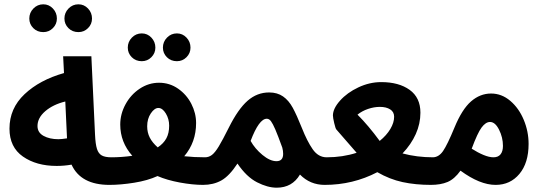

<svg xmlns="http://www.w3.org/2000/svg" viewBox="-20 -853 2519 891"><path d="M559 -61Q559 -31 540 -13Q521 5 488 5Q355 5 312 -89Q278 -83 243 -83Q149 -83 86.5 -126.5Q24 -170 24 -256Q24 -350 94 -416Q164 -482 277 -514L273 -592H404L421 -228Q423 -184 430 -162Q437 -140 452.5 -131.5Q468 -123 497 -123Q527 -123 543 -105.5Q559 -88 559 -61ZM251 -207Q265 -207 291 -211L283 -382Q226 -368 190 -337Q154 -306 154 -268Q154 -238 182 -222.5Q210 -207 251 -207ZM116 -767Q116 -794 135 -813.5Q154 -833 181 -833Q207 -833 225.5 -813.5Q244 -794 244 -767Q244 -741 225.5 -722.5Q207 -704 181 -704Q153 -704 134.5 -722.5Q116 -741 116 -767ZM279 -767Q279 -794 298 -813.5Q317 -833 344 -833Q370 -833 388.5 -813.5Q407 -794 407 -767Q407 -741 388.5 -722.5Q370 -704 344 -704Q316 -704 297.5 -722.5Q279 -741 279 -767Z M994 -61Q994 -32 975.5 -13.5Q957 5 923 5Q874 5 814.5 -6Q755 -17 711 -36Q665 -15 602.5 -5Q540 5 487 5L496 -123Q545 -123 594 -130Q538 -193 538 -275Q538 -324 562.5 -369Q587 -414 628.5 -441.5Q670 -469 718 -469Q767 -469 806.5 -441.5Q846 -414 868 -371Q890 -328 890 -282Q890 -193 835 -128Q881 -123 933 -123Q962 -123 978 -105.5Q994 -88 994 -61ZM663 -267Q663 -238 675 -214.5Q687 -191 712 -169Q739 -187 752 -211Q765 -235 765 -270Q765 -301 749.5 -326.5Q734 -352 715 -352Q697 -352 680 -327Q663 -302 663 -267ZM573 -632Q573 -659 592 -678.5Q611 -698 638 -698Q664 -698 682.5 -678.5Q701 -659 701 -632Q701 -606 682.5 -587.5Q664 -569 638 -569Q610 -569 591.5 -587.5Q573 -606 573 -632ZM736 -632Q736 -659 755 -678.5Q774 -698 801 -698Q827 -698 845.5 -678.5Q864 -659 864 -632Q864 -606 845.5 -587.5Q827 -569 801 -569Q773 -569 754.5 -587.5Q736 -606 736 -632Z M1558 -61Q1558 -32 1539 -13.5Q1520 5 1487 5Q1419 5 1372 -43Q1336 18 1264 18Q1222 18 1173 -7Q1124 -32 1082 -94Q1044 -36 1007 -15.5Q970 5 922 5L931 -123Q949 -123 963.5 -134Q978 -145 995.5 -174Q1013 -203 1042 -261Q1085 -347 1129 -385.5Q1173 -424 1229 -424Q1267 -424 1293.5 -405.5Q1320 -387 1338.5 -353Q1357 -319 1381 -259Q1405 -198 1431 -160.5Q1457 -123 1496 -123Q1526 -123 1542 -105.5Q1558 -88 1558 -61ZM1294 -139Q1294 -153 1290 -168Q1269 -226 1257.5 -252.5Q1246 -279 1237.5 -290.5Q1229 -302 1218 -302Q1182 -302 1143 -199Q1163 -163 1198 -134Q1233 -105 1263 -105Q1294 -105 1294 -139Z M2051 -60Q2051 -30 2032 -12.5Q2013 5 1981 5Q1908 5 1848 -8Q1788 -21 1731 -54Q1618 5 1486 5L1496 -123Q1570 -123 1635 -144Q1568 -222 1541 -252Q1537 -256 1531 -281.5Q1525 -307 1525 -317Q1525 -349 1558 -386Q1591 -423 1643 -447.5Q1695 -472 1749 -472Q1831 -472 1881 -436Q1931 -400 1931 -330Q1931 -279 1909.5 -231Q1888 -183 1848 -141Q1914 -123 1991 -123Q2019 -123 2035 -105.5Q2051 -88 2051 -60ZM1742 -199Q1774 -225 1791.5 -254.5Q1809 -284 1809 -311Q1809 -334 1790.5 -345.5Q1772 -357 1743 -357Q1716 -357 1688 -347.5Q1660 -338 1639 -321Q1690 -270 1742 -199Z M2433 -185Q2433 -97 2390.5 -46Q2348 5 2280 5Q2207 5 2117 -61Q2089 -22 2057 -8.5Q2025 5 1979 5L1988 -123Q2016 -123 2036 -152Q2056 -181 2089 -261Q2124 -346 2166 -382.5Q2208 -419 2259 -419Q2308 -419 2348 -385Q2388 -351 2410.5 -297Q2433 -243 2433 -185ZM2314 -176Q2314 -215 2296 -251Q2278 -287 2254 -287Q2234 -287 2215 -261.5Q2196 -236 2169 -163Q2197 -145 2223.5 -134Q2250 -123 2270 -123Q2292 -123 2303 -137Q2314 -151 2314 -176Z"/></svg>

Font: Noto Sans Arabic Cond
Style: Bold
Weight: 700
Width: 3
Designer: Nadine Chahine
Foundry: Monotype Imaging Inc.
Version: Version 1.001